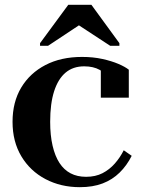

<svg xmlns="http://www.w3.org/2000/svg" viewBox="-20 -766 591 796"><path d="M337 -33Q376 -33 405 -48Q434 -63 456 -88Q478 -113 493 -143L526 -120Q506 -80 476 -50.5Q446 -21 405.5 -5.5Q365 10 311 10Q232 10 168.5 -23.5Q105 -57 68.5 -118Q32 -179 32 -261Q32 -343 68 -403Q104 -463 168.5 -496.5Q233 -530 320 -530Q366 -530 404.5 -521.5Q443 -513 471 -501Q499 -489 514 -477V-361H398V-489Q405 -488 412 -483.5Q419 -479 424 -472Q429 -465 431.5 -457.5Q434 -450 432 -442Q419 -462 393 -476.5Q367 -491 329 -491Q283 -491 252 -465Q221 -439 204.5 -388Q188 -337 188 -261Q188 -205 198 -162Q208 -119 226.5 -90.5Q245 -62 272.5 -47.5Q300 -33 337 -33ZM359 -746H263L146 -587V-576H179L342 -684H272L437 -576H475V-587Z"/></svg>

Font: Roboto Serif 144pt SemiBold
Style: Regular
Weight: 600
Version: Version 1.008